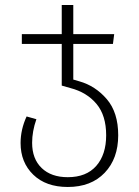

<svg xmlns="http://www.w3.org/2000/svg" viewBox="-20 -542 553 765"><path d="M451 -3Q451 90 397 146.5Q343 203 250 203Q163 203 112.5 154Q62 105 62 28Q62 -26 86 -78L125 -67Q108 -19 108 27Q108 91 146 127.5Q184 164 250 164Q324 164 363.5 119Q403 74 403 -3Q403 -82 364.5 -128Q326 -174 261 -191L226 -201V-367H67V-406H226V-522H272V-406H435L430 -367H272V-225L296 -218Q360 -200 405.5 -147Q451 -94 451 -3Z"/></svg>

Font: FiraGO ExtraLight
Style: Regular
Weight: 200
Designer: bBox Type
Foundry: bBox Type GmbH
Version: Version 1.001